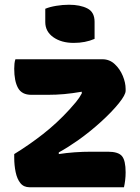

<svg xmlns="http://www.w3.org/2000/svg" viewBox="-20 -790 590 810"><path d="M45 -540H412Q442 -540 464 -519.5Q486 -499 498 -470Q510 -441 510 -415V-407Q510 -390 481.5 -354.5Q453 -319 407 -277Q361 -235 309 -198Q289 -184 268.5 -171Q248 -158 228 -147V-140Q260 -145 295 -147.5Q330 -150 366 -150H435Q479 -150 494.5 -131.5Q510 -113 510 -63Q510 -46 508 -29.5Q506 -13 503 0H105Q80 0 66 -17.5Q52 -35 46 -64Q40 -93 40 -125V-140Q102 -178 161 -224Q220 -270 273 -328Q286 -342 300.5 -359.5Q315 -377 325 -396V-403Q284 -396 250.5 -393Q217 -390 182 -390H112Q72 -390 56 -419Q40 -448 40 -500Q40 -511 41 -521Q42 -531 45 -540ZM171 -753Q190 -761 217.5 -765.5Q245 -770 271 -770Q318 -770 348.5 -754.5Q379 -739 379 -698V-626Q340 -609 291 -609Q239 -609 205 -633Q171 -657 171 -697Z"/></svg>

Font: Recursive Sn Csl St XBd
Style: Regular
Weight: 800
Version: Version 1.085;hotconv 1.1.0;makeotfexe 2.6.0; ttfautohint (v